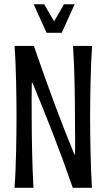

<svg xmlns="http://www.w3.org/2000/svg" viewBox="-20 -888 504 908"><path d="M415.5 -670.9Q412.6 -629.4 410.9 -585.9Q409.2 -542.5 408.2 -499.5Q407.2 -456.5 406.7 -415Q406.2 -373.5 406.2 -335.9Q406.2 -298.3 406.7 -256.8Q407.2 -215.3 408.2 -172.1Q409.2 -128.9 410.6 -85.2Q412.1 -41.5 414.6 0H324.2Q299.3 -71.8 275.4 -136.7Q251.5 -201.7 227.8 -262.5Q204.1 -323.2 180.7 -381.1Q157.2 -439 133.8 -496.1H130.4Q129.4 -453.6 129.6 -413.3Q129.9 -373 129.9 -335.9Q129.9 -298.3 130.4 -256.8Q130.9 -215.3 131.8 -172.1Q132.8 -128.9 134.3 -85.2Q135.7 -41.5 138.2 0H48.8Q51.8 -41.5 53.5 -85.2Q55.2 -128.9 56.2 -172.1Q57.1 -215.3 57.6 -256.8Q58.1 -298.3 58.1 -335.9Q58.1 -373.5 57.6 -415Q57.1 -456.5 56.2 -499.5Q55.2 -542.5 53.5 -585.9Q51.8 -629.4 48.8 -670.9H140.1Q189.5 -527.3 236.8 -399.9Q284.2 -272.5 331.5 -158.2H335Q335.4 -179.7 335.4 -203.1Q335.4 -226.6 335.2 -249.8Q335 -272.9 334.7 -294.9Q334.5 -316.9 334.5 -335.9Q334.5 -373.5 334 -415Q333.5 -456.5 332.5 -499.5Q331.5 -542.5 329.8 -585.9Q328.1 -629.4 325.2 -670.9ZM333 -867.7 272 -732.9H200.2L139.2 -867.7H189L235.8 -787.1L282.7 -867.7Z"/></svg>

Font: Crushed
Style: Regular
Weight: 400
Width: 3
Designer: Astigmatic (AOETI)
Foundry: Astigmatic (AOETI)
Version: Version 001.000